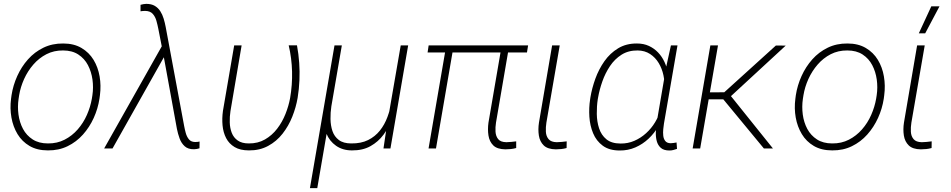

<svg xmlns="http://www.w3.org/2000/svg" viewBox="-20 -761 4874 984"><path d="M36.6 -254.4 39.1 -272.9Q46.9 -323.7 68.4 -371.3Q89.8 -418.9 123.5 -456.8Q157.2 -494.6 202.6 -516.6Q248 -538.6 303.7 -538.1Q358.9 -538.1 397.7 -515.1Q436.5 -492.2 459.5 -454.3Q482.4 -416.5 490.5 -369.4Q498.5 -322.3 492.2 -273.4L489.7 -254.9Q481.9 -204.1 460.4 -156.7Q439 -109.4 405.3 -71.5Q371.6 -33.7 326.4 -11.7Q281.2 10.3 225.6 9.8Q170.4 9.8 131.6 -12.9Q92.8 -35.6 69.8 -73.7Q46.9 -111.8 38.6 -158.7Q30.3 -205.6 36.6 -254.4ZM78.1 -272.9 75.2 -253.9Q69.3 -214.4 74.7 -174.1Q80.1 -133.8 97.9 -100.3Q115.7 -66.9 147.5 -46.4Q179.2 -25.9 225.6 -25.9Q272.9 -25.4 311.3 -45.2Q349.6 -64.9 378.4 -97.9Q407.2 -130.9 425.3 -171.9Q443.4 -212.9 450.7 -254.9L453.6 -273.4Q459.5 -313 453.9 -353.3Q448.2 -393.6 430.7 -427.2Q413.1 -460.9 381.3 -481.7Q349.6 -502.4 303.2 -502.4Q256.3 -502.9 218 -483.2Q179.7 -463.4 150.9 -430.2Q122.1 -397 103.5 -356Q85 -314.9 78.1 -272.9Z M821.3 -470.2 556.6 0H513.7L816.9 -537.6L845.7 -523.9ZM729.5 -741.2Q755.9 -741.2 773.2 -731Q790.5 -720.7 801.5 -703.6Q812.5 -686.5 818.8 -665.3Q825.2 -644 829.1 -623L923.8 -115.2Q926.8 -98.6 931.9 -79.8Q937 -61 947.8 -47.4Q958.5 -33.7 979.5 -33.2Q985.4 -32.7 991.2 -33.7Q997.1 -34.7 1002.9 -35.6L1002.4 -1Q996.1 1 989 2.4Q981.9 3.9 974.6 3.9Q943.8 4.4 926.5 -11.5Q909.2 -27.3 900.4 -51.5Q891.6 -75.7 886.7 -100.6L817.4 -480.5L791.5 -612.8Q787.6 -632.8 781.7 -654.1Q775.9 -675.3 762.9 -689.9Q750 -704.6 724.1 -705.1Q718.3 -705.6 712.2 -704.6Q706.1 -703.6 700.2 -703.1V-736.3Q707.5 -738.3 714.8 -739.7Q722.2 -741.2 729.5 -741.2Z M1180.2 -528.3H1218.3L1161.1 -191.4Q1156.7 -163.1 1157.5 -134Q1158.2 -105 1167.7 -80.3Q1177.2 -55.7 1198.5 -40.8Q1219.7 -25.9 1254.9 -25.9Q1301.8 -25.4 1338.1 -46.4Q1374.5 -67.4 1400.6 -101.6Q1426.8 -135.7 1443.1 -177Q1459.5 -218.3 1466.8 -258.3Q1478.5 -325.7 1476.8 -394.3Q1475.1 -462.9 1459.5 -528.8H1502Q1510.3 -483.9 1513.4 -439.2Q1516.6 -394.5 1514.6 -349.6Q1512.7 -304.7 1505.4 -259.8Q1497.1 -210.9 1478 -163.1Q1459 -115.2 1428.2 -75.9Q1397.5 -36.6 1354.2 -13.2Q1311 10.3 1255.9 9.8Q1210.9 9.8 1182.4 -7.3Q1153.8 -24.4 1138.9 -53.2Q1124 -82 1120.6 -118.2Q1117.2 -154.3 1122.6 -192.9Z M2033.7 -528.3H2071.8L1981 0H1945.3L1963.9 -125ZM1988.3 -246.1 2014.2 -247.1Q2006.3 -199.7 1989.7 -153.8Q1973.1 -107.9 1945.8 -71Q1918.5 -34.2 1878.7 -12Q1838.9 10.3 1783.7 9.8Q1736.3 9.8 1702.4 -13.9Q1668.5 -37.6 1652.6 -77.1Q1636.7 -116.7 1643.1 -162.6L1652.3 -216.3H1678.2Q1673.3 -184.6 1673.8 -151.1Q1674.3 -117.7 1683.8 -89.4Q1693.4 -61 1716.6 -43.5Q1739.7 -25.9 1780.3 -25.9Q1830.6 -25.4 1866.5 -43.2Q1902.3 -61 1926.8 -91.6Q1951.2 -122.1 1965.8 -161.9Q1980.5 -201.7 1988.3 -246.1ZM1694.3 -528.3H1731.9L1606 203.1H1568.4Z M2686.5 -528.3 2680.7 -492.2H2171.4L2176.8 -528.3ZM2305.2 -528.3 2214.4 0H2176.3L2267.1 -528.3ZM2551.3 -528.3H2589.8L2522 -132.8Q2518.1 -108.9 2519.5 -85.9Q2521 -63 2533.2 -47.9Q2545.4 -32.7 2575.2 -32.2Q2587.4 -32.2 2600.1 -33.7Q2612.8 -35.2 2625.5 -36.6V-2.4Q2611.8 1.5 2597.9 2.9Q2584 4.4 2570.3 4.4Q2528.3 3.9 2508.3 -15.6Q2488.3 -35.2 2483.4 -66.4Q2478.5 -97.7 2483.4 -132.8Z M2809.6 -528.3H2848.6L2780.3 -132.8Q2776.4 -108.9 2777.6 -85.9Q2778.8 -63 2791.5 -47.9Q2804.2 -32.7 2833.5 -32.2Q2846.2 -32.2 2858.9 -33.7Q2871.6 -35.2 2884.3 -36.6L2883.8 -2.4Q2870.1 1.5 2856.4 2.9Q2842.8 4.4 2828.6 4.4Q2787.1 3.9 2766.8 -15.6Q2746.6 -35.2 2741.7 -66.4Q2736.8 -97.7 2742.2 -132.8Z M3004.4 -252 3005.9 -262.2Q3013.7 -309.1 3031.2 -357.7Q3048.8 -406.2 3077.6 -447.3Q3106.4 -488.3 3147.9 -513.4Q3189.5 -538.6 3244.6 -538.1Q3278.8 -538.1 3305.7 -525.6Q3332.5 -513.2 3352.5 -492.2Q3372.6 -471.2 3385.3 -443.8Q3397.9 -416.5 3403.6 -386Q3409.2 -355.5 3407.2 -324.7L3384.8 -190.4Q3375.5 -150.9 3354.7 -114.7Q3334 -78.6 3304 -50.3Q3273.9 -22 3236.3 -5.6Q3198.7 10.7 3156.2 10.3Q3102.5 10.3 3069.3 -14.2Q3036.1 -38.6 3019.8 -77.9Q3003.4 -117.2 3000.5 -162.8Q2997.6 -208.5 3004.4 -252ZM3045.4 -262.2 3043.5 -252Q3038.1 -216.8 3038.6 -177.2Q3039.1 -137.7 3050.3 -103.3Q3061.5 -68.8 3087.9 -47.1Q3114.3 -25.4 3160.6 -25.4Q3197.8 -24.9 3231 -39.3Q3264.2 -53.7 3291.3 -78.4Q3318.4 -103 3337.4 -134.5Q3356.4 -166 3365.7 -200.7L3384.8 -309.1Q3387.2 -341.8 3380.1 -375.5Q3373 -409.2 3356 -437.7Q3338.9 -466.3 3311.8 -484.1Q3284.7 -502 3248 -502.4Q3200.7 -502.9 3165.5 -480.7Q3130.4 -458.5 3106.2 -422.4Q3082 -386.2 3067.1 -343.8Q3052.2 -301.3 3045.4 -262.2ZM3418.5 -528.3H3452.1L3382.8 -127.9Q3380.9 -116.2 3379.2 -99.1Q3377.4 -82 3379.2 -65.7Q3380.9 -49.3 3389.6 -38.3Q3398.4 -27.3 3417 -26.9Q3424.8 -26.9 3432.1 -28.3Q3439.5 -29.8 3447.3 -30.8L3449.7 2Q3439.9 5.4 3430.7 7.8Q3421.4 10.3 3411.1 10.3Q3381.8 10.3 3366.7 -3.2Q3351.6 -16.6 3345.9 -37.8Q3340.3 -59.1 3341.1 -83Q3341.8 -106.9 3344.7 -128.4L3394.5 -419.4Z M3659.7 -528.3 3568.4 0H3529.8L3620.6 -528.3ZM4006.8 -527.3 3708.5 -252H3597.7L3601.6 -287.6L3691.9 -288.1L3956.5 -527.8ZM3895 0 3682.1 -257.8 3709.5 -289.1 3941.4 0Z M4056.2 -254.4 4058.6 -272.9Q4066.4 -323.7 4087.9 -371.3Q4109.4 -418.9 4143.1 -456.8Q4176.8 -494.6 4222.2 -516.6Q4267.6 -538.6 4323.2 -538.1Q4378.4 -538.1 4417.2 -515.1Q4456.1 -492.2 4479 -454.3Q4502 -416.5 4510 -369.4Q4518.1 -322.3 4511.7 -273.4L4509.3 -254.9Q4501.5 -204.1 4480 -156.7Q4458.5 -109.4 4424.8 -71.5Q4391.1 -33.7 4345.9 -11.7Q4300.8 10.3 4245.1 9.8Q4189.9 9.8 4151.1 -12.9Q4112.3 -35.6 4089.4 -73.7Q4066.4 -111.8 4058.1 -158.7Q4049.8 -205.6 4056.2 -254.4ZM4097.7 -272.9 4094.7 -253.9Q4088.9 -214.4 4094.2 -174.1Q4099.6 -133.8 4117.4 -100.3Q4135.3 -66.9 4167 -46.4Q4198.7 -25.9 4245.1 -25.9Q4292.5 -25.4 4330.8 -45.2Q4369.1 -64.9 4397.9 -97.9Q4426.8 -130.9 4444.8 -171.9Q4462.9 -212.9 4470.2 -254.9L4473.1 -273.4Q4479 -313 4473.4 -353.3Q4467.8 -393.6 4450.2 -427.2Q4432.6 -460.9 4400.9 -481.7Q4369.1 -502.4 4322.8 -502.4Q4275.9 -502.9 4237.5 -483.2Q4199.2 -463.4 4170.4 -430.2Q4141.6 -397 4123 -356Q4104.5 -314.9 4097.7 -272.9Z M4680.2 -528.3H4719.2L4650.9 -132.8Q4647 -108.9 4648.2 -85.9Q4649.4 -63 4662.1 -47.9Q4674.8 -32.7 4704.1 -32.2Q4716.8 -32.2 4729.5 -33.7Q4742.2 -35.2 4754.9 -36.6L4754.4 -2.4Q4740.7 1.5 4727.1 2.9Q4713.4 4.4 4699.2 4.4Q4657.7 3.9 4637.5 -15.6Q4617.2 -35.2 4612.3 -66.4Q4607.4 -97.7 4612.8 -132.8ZM4689 -590.3 4752.9 -728.5H4794.9L4721.7 -590.3Z"/></svg>

Font: Roboto ExtraLight
Style: Italic
Weight: 250
Designer: Christian Robertson
Foundry: Google
Version: Version 3.009; 2024